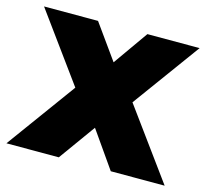

<svg xmlns="http://www.w3.org/2000/svg" viewBox="-90 -645 802 742"><g transform="rotate(15 311.5 -274.0)"><path d="M424.5 -279 628 0H412.5L310 -146.5L204.5 0H-5L196.5 -276.5L-1.5 -548.5H214.5L314 -409.5L412 -548.5H621Z"/></g></svg>

Font: Encode Sans Semi Expanded ExBd
Style: Regular
Weight: 800
Width: 6
Designer: Multiple Designers
Foundry: Impallari Type
Version: Version 2.000